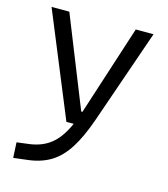

<svg xmlns="http://www.w3.org/2000/svg" viewBox="-112 -606 810 927"><g transform="rotate(15 293.0 -142.0)"><path d="M40.5 234.4 36.6 157.7 101.6 149.4Q163.1 140.6 205.3 106.7Q247.6 72.8 280.3 0H243.7L30.8 -517.6H119.6L299.8 -66.9H306.2Q306.6 -68.4 307.1 -70.3L451.7 -517.6H540.5L377 -45.9Q344.7 46.9 308.1 103.8Q271.5 160.6 224.4 189.2Q177.2 217.8 113.3 225.6Z"/></g></svg>

Font: CaskaydiaMono NF SemiLight
Style: Regular
Weight: 350
Designer: Aaron Bell
Foundry: Saja Typeworks
Version: Version 2111.001; ttfautohint (v1.8.4);Nerd Fonts 3.1.1